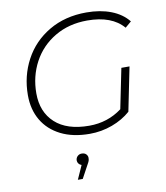

<svg xmlns="http://www.w3.org/2000/svg" viewBox="-95 -727 901 1045"><g transform="rotate(-10 355.5 -204.5)"><path d="M684 -559 650 -530Q586 -605 450 -605Q349 -605 271 -559Q193 -513 151 -434.5Q109 -356 109 -262Q109 -159 174.5 -99Q240 -39 363 -39Q465 -39 544 -98L589 -319H634L585 -77Q542 -39 482.5 -17Q423 5 358 5Q265 5 198.5 -28.5Q132 -62 97 -121.5Q62 -181 62 -260Q62 -366 109.5 -455Q157 -544 246 -596.5Q335 -649 453 -649Q530 -649 589.5 -626Q649 -603 684 -559ZM328 132Q328 142 325.5 149Q323 156 316 168L277 240H250L284 164Q274 161 268 153Q262 145 262 136Q262 122 271.5 112.5Q281 103 295 103Q311 103 319.5 112Q328 121 328 132Z"/></g></svg>

Font: Montserrat Ace
Style: Light Italic
Weight: 300
Italic angle: -11.3°
Designer: Julieta Ulanovsky
Foundry: Julieta Ulanovsky
Version: Version 1